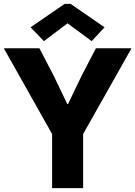

<svg xmlns="http://www.w3.org/2000/svg" viewBox="-22 -968 697 988"><path d="M246.1 0V-278.3L-2.4 -719.7H180.7L253.9 -579.1L324.2 -432.6H328.1L398.4 -579.1L471.7 -719.7H654.8L405.8 -278.3V0ZM204.1 -756.3 135.3 -827.6 311 -948.2H340.8L516.1 -827.6L449.7 -756.3L326.7 -847.2H324.2Z"/></svg>

Font: Reddit Sans ExtraBold
Style: Regular
Weight: 800
Designer: Stephen Hutchings
Foundry: Reddit
Version: Version 1.014; ttfautohint (v1.8.4.7-5d5b)